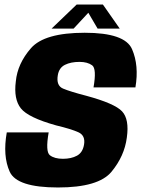

<svg xmlns="http://www.w3.org/2000/svg" viewBox="-20 -826 626 850"><path d="M236.5 4Q54.5 4 23 -65.8Q-8.5 -135.5 10 -240H195.5Q180.5 -154.5 200.8 -138.8Q221 -123 258.5 -123Q295.5 -123 320.8 -136.8Q346 -150.5 352 -185.5Q359 -226 327 -240.5Q295 -255 228 -271Q104.5 -305.5 72.2 -346.5Q40 -387.5 50 -465.5Q57.5 -544.5 117.2 -612.8Q177 -681 355 -681Q533 -681 564.5 -608.5Q596 -536 579.5 -439H394Q408.5 -522 387.8 -537Q367 -552 332 -552Q293.5 -552 267.5 -539Q241.5 -526 236 -493.5Q228 -447 259.2 -433.8Q290.5 -420.5 362 -402Q487.5 -368 520.2 -333.2Q553 -298.5 541.5 -217Q531 -135 473.5 -65.5Q416 4 236.5 4ZM208.5 -699.5 319.5 -806H435.5L510 -699.5H412L371 -769.5L306 -699.5Z"/></svg>

Font: Anybody ExtraBold
Style: Italic
Weight: 800
Italic angle: -10°
Designer: Tyler Finck
Foundry: Etcetera Type Company
Version: Version 1.010; ttfautohint (v1.8.3) -l 8 -r 50 -G 200 -x 14 